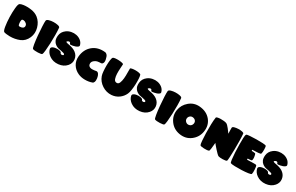

<svg xmlns="http://www.w3.org/2000/svg" viewBox="250 -2494 6505 4221"><g transform="rotate(30 3503.0 -383.0)"><path d="M627.4 -219.7Q573.2 -92.3 456.5 -45.2Q339.8 2 210.9 0Q167 -1 126.2 -6.1Q85.4 -11.2 67.4 -19Q39.1 -30.8 22 -135.5Q4.9 -240.2 1.5 -364.7Q-2 -489.3 8.3 -596.7Q18.6 -704.1 46.4 -721.2Q74.2 -738.8 131.3 -747.1Q222.7 -759.8 328.9 -744.6Q435.1 -729.5 508.8 -670.9Q605.5 -592.8 640.9 -463.6Q676.3 -334.5 627.4 -219.7ZM258.3 -438.5Q250 -411.6 254.6 -359.6Q259.3 -307.6 276.4 -298.3Q284.2 -293.5 307.6 -294.4Q345.7 -295.4 372.1 -311.8Q398.4 -328.1 401.4 -360.4Q404.8 -399.9 372.8 -427.7Q340.8 -455.6 305.7 -459Q291.5 -460 277.1 -456.8Q262.7 -453.6 258.3 -438.5Z M1031.7 -24.4Q1021.5 -4.9 929.7 -1.2Q837.9 2.4 799.8 -13.7Q782.7 -21 767.6 -114.3Q752.4 -207.5 741.7 -323.7Q731 -439.9 726.1 -547.6Q721.2 -655.3 725.6 -691.4Q729 -721.2 780.5 -736.6Q832 -752 893.3 -753.7Q954.6 -755.4 1005.6 -743.7Q1056.6 -731.9 1059.6 -707Q1067.4 -636.7 1068.1 -526.9Q1068.8 -417 1064.5 -310.1Q1060.1 -203.1 1051.3 -121.1Q1042.5 -39.1 1031.7 -24.4Z M1468.8 -507.8Q1458.5 -506.8 1450.2 -513.2Q1439.9 -520.5 1439.7 -529.3Q1439.5 -538.1 1429.7 -545.9Q1405.3 -564.9 1367.7 -539.1Q1330.1 -513.2 1398.9 -499Q1406.2 -497.6 1415 -495.8Q1423.8 -494.1 1433.1 -492.7Q1545.4 -473.1 1610.4 -425.8Q1690.4 -367.2 1702.4 -272.7Q1714.4 -178.2 1649.9 -103.5Q1573.7 -15.1 1443.6 -2.2Q1313.5 10.7 1218.8 -56.6Q1137.2 -113.8 1116.7 -200.7Q1107.9 -241.7 1157.7 -264.2Q1179.7 -274.4 1206.3 -278.8Q1232.9 -283.2 1257.3 -283.7Q1297.4 -283.7 1329.6 -274.2Q1361.8 -264.6 1366.2 -247.1Q1366.7 -243.7 1368.7 -240.2Q1374 -228 1389.2 -222.2Q1407.2 -214.8 1431.4 -224.4Q1455.6 -233.9 1445.3 -256.8Q1439.9 -267.6 1416 -274.4Q1358.9 -291 1302.2 -299.6Q1245.6 -308.1 1194.8 -345.7Q1158.2 -372.1 1137.5 -418Q1116.7 -463.9 1123.5 -539.6Q1133.3 -641.6 1221.7 -707.5Q1273.4 -746.1 1339.8 -759Q1406.2 -772 1468.8 -759Q1531.2 -746.1 1581.3 -707.3Q1631.3 -668.5 1650.4 -604Q1657.7 -579.1 1636.5 -561.3Q1615.2 -543.5 1583.5 -531.7Q1551.8 -520 1518.6 -514.2Q1485.4 -508.3 1468.8 -507.8Z M2251 -493.2Q2229.5 -492.2 2208.3 -490.7Q2187 -489.3 2167 -485.8Q2115.7 -475.6 2074 -437.3Q2032.2 -398.9 2043.5 -342.3Q2048.8 -316.4 2067.9 -301.8Q2098.1 -277.8 2148.4 -279.1Q2198.7 -280.3 2235.4 -288.6Q2255.9 -295.4 2275.4 -286.6Q2293.5 -277.8 2308.1 -256.3Q2331.1 -221.2 2339.6 -162.6Q2348.1 -104 2333 -65.9Q2320.8 -34.7 2295.9 -28.8Q2215.8 0.5 2119.6 -0.2Q2023.4 -1 1947.3 -35.6Q1844.2 -82 1789.6 -172.4Q1734.9 -262.7 1746.1 -378.4Q1765.1 -561.5 1891.1 -664.6Q2017.1 -767.6 2204.6 -747.6Q2235.8 -744.1 2259.8 -714.8Q2283.2 -685.5 2298.6 -612.8Q2314 -540 2280.3 -506.3Q2267.6 -493.7 2251 -493.2Z M2857.9 -707Q2858.4 -720.2 2897.5 -727.8Q2936.5 -735.4 2984.1 -735.6Q3031.7 -735.8 3073.5 -728Q3115.2 -720.2 3122.6 -702.6Q3132.8 -676.8 3137 -612.8Q3141.1 -548.8 3138.4 -473.6Q3135.7 -398.4 3125.2 -326.2Q3114.7 -253.9 3095.7 -211.9Q3054.7 -122.1 2975.8 -65.4Q2897 -8.8 2795.4 -1Q2667.5 7.8 2557.1 -63.7Q2446.8 -135.3 2404.3 -253.9Q2390.1 -292.5 2384 -364.7Q2377.9 -437 2378.4 -511.2Q2378.9 -585.4 2387.2 -646.2Q2395.5 -707 2411.6 -723.1Q2425.3 -736.3 2468.8 -740.7Q2512.2 -745.1 2558.8 -742.7Q2605.5 -740.2 2641.8 -731.7Q2678.2 -723.1 2678.2 -710Q2677.2 -671.9 2671.9 -603.3Q2666.5 -534.7 2669.2 -466.6Q2671.9 -398.4 2689.7 -346.4Q2707.5 -294.4 2753.4 -289.6Q2803.2 -283.7 2825 -335.2Q2846.7 -386.7 2853.3 -457.8Q2859.9 -528.8 2857.7 -600.6Q2855.5 -672.4 2857.9 -707Z M3532.7 -507.8Q3522.5 -506.8 3514.2 -513.2Q3503.9 -520.5 3503.7 -529.3Q3503.4 -538.1 3493.7 -545.9Q3469.2 -564.9 3431.6 -539.1Q3394 -513.2 3462.9 -499Q3470.2 -497.6 3479 -495.8Q3487.8 -494.1 3497.1 -492.7Q3609.4 -473.1 3674.3 -425.8Q3754.4 -367.2 3766.4 -272.7Q3778.3 -178.2 3713.9 -103.5Q3637.7 -15.1 3507.6 -2.2Q3377.4 10.7 3282.7 -56.6Q3201.2 -113.8 3180.7 -200.7Q3171.9 -241.7 3221.7 -264.2Q3243.7 -274.4 3270.3 -278.8Q3296.9 -283.2 3321.3 -283.7Q3361.3 -283.7 3393.6 -274.2Q3425.8 -264.6 3430.2 -247.1Q3430.7 -243.7 3432.6 -240.2Q3438 -228 3453.1 -222.2Q3471.2 -214.8 3495.4 -224.4Q3519.5 -233.9 3509.3 -256.8Q3503.9 -267.6 3480 -274.4Q3422.9 -291 3366.2 -299.6Q3309.6 -308.1 3258.8 -345.7Q3222.2 -372.1 3201.4 -418Q3180.7 -463.9 3187.5 -539.6Q3197.3 -641.6 3285.6 -707.5Q3337.4 -746.1 3403.8 -759Q3470.2 -772 3532.7 -759Q3595.2 -746.1 3645.3 -707.3Q3695.3 -668.5 3714.4 -604Q3721.7 -579.1 3700.4 -561.3Q3679.2 -543.5 3647.5 -531.7Q3615.7 -520 3582.5 -514.2Q3549.3 -508.3 3532.7 -507.8Z M4129.9 -24.4Q4119.6 -4.9 4027.8 -1.2Q3936 2.4 3897.9 -13.7Q3880.9 -21 3865.7 -114.3Q3850.6 -207.5 3839.8 -323.7Q3829.1 -439.9 3824.2 -547.6Q3819.3 -655.3 3823.7 -691.4Q3827.1 -721.2 3878.7 -736.6Q3930.2 -752 3991.5 -753.7Q4052.7 -755.4 4103.8 -743.7Q4154.8 -731.9 4157.7 -707Q4165.5 -636.7 4166.3 -526.9Q4167 -417 4162.6 -310.1Q4158.2 -203.1 4149.4 -121.1Q4140.6 -39.1 4129.9 -24.4Z M4960 -320.8Q4934.6 -167 4810.8 -72.8Q4687 21.5 4522.9 -5.9Q4364.7 -32.2 4273.9 -156.7Q4183.1 -281.2 4207.5 -432.6Q4230.5 -573.2 4343.5 -668.7Q4456.5 -764.2 4606.4 -751Q4787.1 -735.4 4887.5 -613.8Q4987.8 -492.2 4960 -320.8ZM4679.7 -362.3Q4686.5 -404.3 4663.8 -433.8Q4641.1 -463.4 4597.7 -470.7Q4556.6 -477.5 4525.4 -452.9Q4494.1 -428.2 4488.3 -390.6Q4480.5 -345.2 4513.7 -310.3Q4546.9 -275.4 4595.7 -281.2Q4629.4 -284.7 4651.9 -307.6Q4674.3 -330.6 4679.7 -362.3Z M5721.7 -24.4Q5715.8 -12.7 5686.5 -7.3Q5657.2 -2 5621.8 -1Q5586.4 0 5554 -2.9Q5521.5 -5.9 5509.8 -11.2Q5493.2 -18.6 5461.4 -50Q5429.7 -81.5 5396.5 -118.4Q5363.3 -155.3 5335.9 -188Q5308.6 -220.7 5301.3 -231Q5293.9 -144 5286.1 -81.8Q5278.3 -19.5 5266.1 -13.7Q5230 2.9 5141.8 -1Q5053.7 -4.9 5044.4 -24.4Q5033.7 -39.1 5026.1 -122.6Q5018.6 -206.1 5015.9 -314.5Q5013.2 -422.9 5016.1 -534.2Q5019 -645.5 5030.3 -715.8Q5032.2 -730 5064.7 -737.5Q5097.2 -745.1 5139.4 -746.3Q5181.6 -747.6 5224.4 -742.7Q5267.1 -737.8 5290 -728Q5323.7 -712.9 5374.3 -647.5Q5424.8 -582 5447.8 -548.3Q5446.3 -600.6 5444.6 -640.9Q5442.9 -681.2 5444.8 -700.2Q5445.8 -723.6 5489.7 -735.8Q5533.7 -748 5586.2 -749.8Q5638.7 -751.5 5682.9 -742.7Q5727.1 -733.9 5729.5 -715.8Q5736.8 -644 5738.5 -532.2Q5740.2 -420.4 5738.5 -312Q5736.8 -203.6 5731.9 -120.8Q5727.1 -38.1 5721.7 -24.4Z M6088.4 -259.8Q6173.8 -260.7 6242.7 -264.6Q6311.5 -268.6 6323.7 -255.4Q6336.9 -244.6 6343 -162.1Q6349.1 -79.6 6338.4 -42.5Q6333.5 -26.9 6261.7 -16.6Q6189.9 -6.3 6100.6 -2.7Q6011.2 1 5929.2 -1.5Q5847.2 -3.9 5822.3 -14.6Q5807.6 -20.5 5798.1 -93.5Q5788.6 -166.5 5783.2 -264.4Q5777.8 -362.3 5776.9 -464.1Q5775.9 -565.9 5778.8 -629.9Q5778.8 -665 5784.7 -694.1Q5790.5 -723.1 5802.7 -730.5Q5814.9 -737.8 5888.7 -743.2Q5962.4 -748.5 6047.9 -749.8Q6133.3 -751 6206.1 -746.8Q6278.8 -742.7 6289.6 -731.9Q6302.7 -721.2 6304.4 -647.2Q6306.2 -573.2 6295.4 -535.6Q6290 -518.1 6226.8 -513.9Q6163.6 -509.8 6079.1 -506.8Q6079.1 -501 6079.6 -493.2Q6080.1 -485.4 6080.6 -479.5Q6135.7 -478.5 6170.4 -471.2Q6178.7 -468.8 6186.8 -442.1Q6194.8 -415.5 6198 -384Q6201.2 -352.5 6197.8 -325.7Q6194.3 -298.8 6180.7 -296.9Q6170.9 -293.9 6145.3 -291.7Q6119.6 -289.6 6088.4 -288.6Q6088.4 -282.2 6088.4 -273.9Q6088.4 -265.6 6088.4 -259.8Z M6731 -507.8Q6720.7 -506.8 6712.4 -513.2Q6702.1 -520.5 6701.9 -529.3Q6701.7 -538.1 6691.9 -545.9Q6667.5 -564.9 6629.9 -539.1Q6592.3 -513.2 6661.1 -499Q6668.5 -497.6 6677.2 -495.8Q6686 -494.1 6695.3 -492.7Q6807.6 -473.1 6872.6 -425.8Q6952.6 -367.2 6964.6 -272.7Q6976.6 -178.2 6912.1 -103.5Q6835.9 -15.1 6705.8 -2.2Q6575.7 10.7 6481 -56.6Q6399.4 -113.8 6378.9 -200.7Q6370.1 -241.7 6419.9 -264.2Q6441.9 -274.4 6468.5 -278.8Q6495.1 -283.2 6519.5 -283.7Q6559.6 -283.7 6591.8 -274.2Q6624 -264.6 6628.4 -247.1Q6628.9 -243.7 6630.9 -240.2Q6636.2 -228 6651.4 -222.2Q6669.4 -214.8 6693.6 -224.4Q6717.8 -233.9 6707.5 -256.8Q6702.1 -267.6 6678.2 -274.4Q6621.1 -291 6564.5 -299.6Q6507.8 -308.1 6457 -345.7Q6420.4 -372.1 6399.7 -418Q6378.9 -463.9 6385.7 -539.6Q6395.5 -641.6 6483.9 -707.5Q6535.6 -746.1 6602.1 -759Q6668.5 -772 6731 -759Q6793.5 -746.1 6843.5 -707.3Q6893.6 -668.5 6912.6 -604Q6919.9 -579.1 6898.7 -561.3Q6877.4 -543.5 6845.7 -531.7Q6814 -520 6780.8 -514.2Q6747.6 -508.3 6731 -507.8Z"/></g></svg>

Font: ARCO
Style: Regular
Weight: 700
Designer: Rafael Olivo Díaz, Denis Ignatov
Foundry: Rafael Olivo Díaz
Version: Version 1.10 March 1, 2019